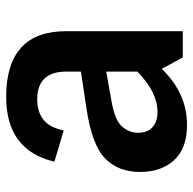

<svg xmlns="http://www.w3.org/2000/svg" viewBox="-22 -604 640 637"><g transform="rotate(-90 298.5 -286.0)"><path d="M295 -586Q513 -586 513 -387V0H426L388 -70Q308 14 201 14Q125 14 85.5 -28.5Q46 -71 46 -142.5Q46 -214 91 -258Q136 -302 259 -320L379 -338V-386Q379 -483 287 -483Q200 -483 184 -395L80 -426Q118 -586 295 -586ZM244 -84Q312 -84 379 -151V-254L283 -237Q218 -226 197 -202Q176 -178 176 -148Q176 -118 194 -101Q212 -84 244 -84Z"/></g></svg>

Font: Sintony
Style: Bold
Weight: 700
Designer: Eduardo Rodriguez Tunni
Foundry: Eduardo Rodriguez Tunni
Version: Version 1.001